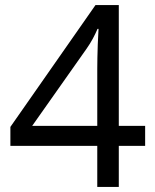

<svg xmlns="http://www.w3.org/2000/svg" viewBox="-20 -789 612 758"><path d="M364 -51V-213H21V-288L357 -769H449V-292H553V-213H449V-51ZM107 -292H364V-517Q364 -537 364.5 -561.5Q365 -586 366 -614.5Q367 -643 369 -675H365Q357 -656 346.5 -636.5Q336 -617 322 -597Z"/></svg>

Font: Noto Sans Tamil UI
Style: Regular
Weight: 400
Designer: Jelle Bosma - Monotype Design Team
Foundry: Monotype Imaging Inc.
Version: Version 2.004